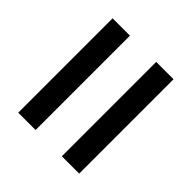

<svg xmlns="http://www.w3.org/2000/svg" viewBox="-51 -748 626 626"><g transform="rotate(-45 262.0 -435.5)"><path d="M44 -496H479V-576H44ZM44 -295H479V-375H44Z"/></g></svg>

Font: Noto Sans Kannada UI SemiCondensed Medium
Style: Regular
Weight: 500
Width: 4
Designer: Jelle Bosma - Monotype Design Team
Foundry: Monotype Imaging Inc.
Version: Version 2.005